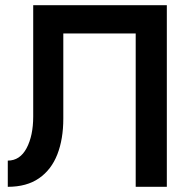

<svg xmlns="http://www.w3.org/2000/svg" viewBox="-20 -720 743 740"><path d="M623 -700V0H503V-591H224V-263Q224 -184 201 -125Q178 -66 130.5 -33Q83 0 10 0V-101Q57 -101 82.5 -149Q108 -197 108 -271V-700Z"/></svg>

Font: Jost* Medium
Style: Regular
Weight: 500
Version: Version 3.7